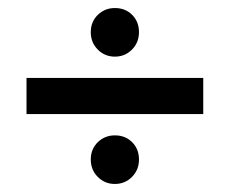

<svg xmlns="http://www.w3.org/2000/svg" viewBox="-20 -545 572 478"><path d="M206 -465Q206 -491 223.5 -508Q241 -525 266 -525Q292 -525 309 -508Q326 -491 326 -465Q326 -439 308.5 -421.5Q291 -404 266 -404Q241 -404 223.5 -421.5Q206 -439 206 -465ZM46 -351H486V-261H46ZM206 -148Q206 -174 223.5 -191Q241 -208 266 -208Q292 -208 309 -191Q326 -174 326 -148Q326 -122 308.5 -104.5Q291 -87 266 -87Q241 -87 223.5 -104.5Q206 -122 206 -148Z"/></svg>

Font: Athiti SemiBold
Style: Regular
Weight: 600
Designer: CadsonDemak Team
Foundry: CadsonDemak
Version: Version 1.033